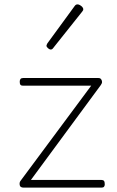

<svg xmlns="http://www.w3.org/2000/svg" viewBox="-20 -856 535 876"><path d="M88 0Q72 0 70 -11.5Q68 -23 73 -30L396 -465H85Q77 -465 73.5 -469Q70 -473 70 -483Q70 -491 73.5 -495.5Q77 -500 85 -500H429Q437 -500 441 -495Q445 -490 445.5 -483Q446 -476 440 -468L121 -35H443Q451 -35 454.5 -30.5Q458 -26 458 -15Q458 -8 454.5 -4Q451 0 443 0ZM211 -630Q206 -630 199 -636Q192 -642 192 -648Q192 -650 193.5 -652.5Q195 -655 196 -658L321 -829Q324 -833 327 -834.5Q330 -836 334 -836Q339 -836 345 -832.5Q351 -829 355.5 -824Q360 -819 360 -814Q360 -811 359 -809Q358 -807 355 -803L222 -636Q218 -630 211 -630Z"/></svg>

Font: Playwrite FR Moderne Thin
Style: Regular
Weight: 250
Version: Version 1.002